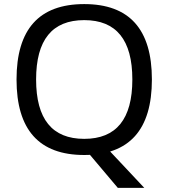

<svg xmlns="http://www.w3.org/2000/svg" viewBox="-20 -745 821 935"><path d="M390.1 9.8Q60.5 9.8 60.5 -357.9Q60.5 -725.1 390.1 -725.1Q719.7 -725.1 719.7 -357.9Q719.7 9.8 390.1 9.8ZM553.7 169.9 400.9 -11.2 497.1 -27.8 682.6 169.9ZM390.1 -68.8Q624.5 -68.8 624.5 -357.9Q624.5 -647 390.1 -647Q155.8 -647 155.8 -357.9Q155.8 -68.8 390.1 -68.8Z"/></svg>

Font: Nokora
Style: Regular
Weight: 400
Designer: Danh Hong
Foundry: Danh Hong
Version: Version 9.000